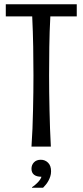

<svg xmlns="http://www.w3.org/2000/svg" viewBox="-20 -691 389 905"><path d="M7.3 -670.9H341.8V-613.8H217.3Q213.4 -542 212.4 -470.2Q211.4 -398.4 211.4 -335.9Q211.4 -298.3 211.9 -256.8Q212.4 -215.3 213.4 -172.1Q214.4 -128.9 215.8 -85.2Q217.3 -41.5 219.7 0H128.4Q131.3 -41.5 133.1 -85.2Q134.8 -128.9 135.7 -172.1Q136.7 -215.3 137.2 -256.8Q137.7 -298.3 137.7 -335.9Q137.7 -398.4 136.5 -470.2Q135.3 -542 131.8 -613.8H7.3ZM128.4 104.5Q128.4 86.4 140.1 74.2Q151.9 62 172.4 62Q192.4 62 206.5 75.9Q220.7 89.8 220.7 116.2Q220.7 129.4 217 140.6Q213.4 151.9 208 161.6Q202.6 171.4 196 179.4Q189.5 187.5 183.1 193.8H130.9V191.4Q136.7 188 143.8 182.1Q150.9 176.3 157.5 169.4Q164.1 162.6 168.9 155.5Q173.8 148.4 175.3 142.1Q151.9 142.1 140.1 132.3Q128.4 122.6 128.4 104.5Z"/></svg>

Font: Crushed
Style: Regular
Weight: 400
Width: 3
Designer: Astigmatic (AOETI)
Foundry: Astigmatic (AOETI)
Version: Version 001.000